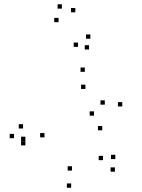

<svg xmlns="http://www.w3.org/2000/svg" viewBox="-20 -849 660 891"><path d="M513.2 -52.3V-72.3H493.2V-52.3ZM515.2 -110.7V-130.7H495.2V-110.7ZM458 -105.8V-125.8H438V-105.8ZM314 -57.5V-77.5H294V-57.5ZM186.3 -211.5V-231.5H166.3V-211.5ZM376.3 -436.2V-456.2H356.3V-436.2ZM466.3 -363.3V-383.3H446.3V-363.3ZM416.2 -312.3V-332.3H396.2V-312.3ZM87 -252.7V-272.7H67V-252.7ZM45 -207.7V-227.7H25V-207.7ZM97.8 -174.3V-194.3H77.8V-174.3ZM454.5 -244.3V-264.3H434.5V-244.3ZM547.3 -355V-375H527.3V-355ZM373.7 -515.7V-535.7H353.7V-515.7ZM97.8 -194.8V-214.8H77.8V-194.8ZM310.3 22.3V2.3H290.3V22.3ZM399.3 -669.2V-689.2H379.3V-669.2ZM329.5 -791.8V-811.8H309.5V-791.8ZM267.2 -809V-829H247.2V-809ZM251.7 -746V-766H231.7V-746ZM342 -631.5V-651.5H322V-631.5ZM393.3 -619.3V-639.3H373.3V-619.3Z"/></svg>

Font: Monaspace Radon Dots Var
Style: Regular
Weight: 400
Designer: Riley Cran and the Lettermatic Team
Version: Version 1.100 (Monaspace Radon Dots)